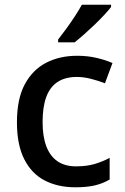

<svg xmlns="http://www.w3.org/2000/svg" viewBox="-20 -786 530 816"><path d="M300 10Q226 10 170 -19Q114 -48 83 -109.5Q52 -171 52 -266Q52 -366 85.5 -428Q119 -490 176.5 -519.5Q234 -549 308 -549Q353 -549 392.5 -539.5Q432 -530 458 -518L426 -432Q398 -443 366.5 -451Q335 -459 307 -459Q257 -459 224.5 -437.5Q192 -416 176.5 -373.5Q161 -331 161 -267Q161 -206 177 -164Q193 -122 224.5 -100.5Q256 -79 303 -79Q348 -79 382 -89Q416 -99 446 -115V-23Q417 -6 383 2Q349 10 300 10ZM452 -756Q441 -742 422.5 -722Q404 -702 381.5 -680.5Q359 -659 337 -639.5Q315 -620 297 -606H227V-618Q242 -637 261 -663Q280 -689 298 -716.5Q316 -744 328 -766H452Z"/></svg>

Font: Noto Sans Hebrew Medium
Style: Regular
Weight: 500
Designer: Monotype Design Team
Foundry: Monotype Imaging Inc.
Version: Version 2.003